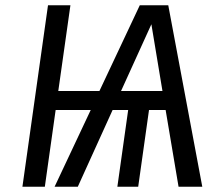

<svg xmlns="http://www.w3.org/2000/svg" viewBox="-20 -708 832 728"><path d="M608 -291H545L504 0H425L466 -291H407L275 0H187L324 -291H191L150 0H65L162 -688H247L201 -363H357L510 -688H618L747 0H657ZM596 -363 554 -616 439 -363Z"/></svg>

Font: FiraGO Book
Style: Italic
Weight: 350
Italic angle: -8°
Designer: bBox Type GmbH
Foundry: bBox Type GmbH
Version: Version 1.001